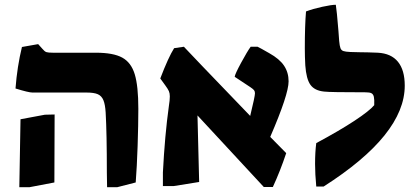

<svg xmlns="http://www.w3.org/2000/svg" viewBox="-20 -773 1747 805"><path d="M428 -49Q428 -214 423 -301Q421 -335 413.5 -353Q406 -371 390 -378Q374 -385 343 -385H116Q100 -385 45 -402Q52 -494 72 -576L140 -588L158 -568Q167 -557 174.5 -554.5Q182 -552 202 -552H382Q455 -552 492.5 -531.5Q530 -511 545 -461.5Q560 -412 560 -317Q560 -250 557 -161Q554 -72 549 -8L471 12H429Q429 -25 428 -49ZM66 -273 168 -292 209 -293 208 -8 103 12H61Z M808 -289 815 -10 709 7H663V-50Q671 -206 688 -328Q692 -353 692 -369Q692 -382 688 -391Q684 -400 673 -415L652 -444Q686 -533 710 -571L751 -577L829 -495L1029 -287Q1049 -369 1049 -382Q1049 -390 1045 -395Q1041 -400 1029 -408L964 -451Q965 -462 991 -510Q1017 -558 1031 -577H1060Q1069 -573 1109 -550Q1152 -526 1171 -497.5Q1190 -469 1190 -432Q1190 -377 1113 -199L1180 -131Q1155 -56 1124 11H1086Z M1301 -85Q1301 -136 1306 -173Q1403 -225 1466 -266.5Q1529 -308 1549 -332Q1550 -356 1547.5 -367Q1545 -378 1537.5 -382Q1530 -386 1513 -386Q1364 -386 1339 -389Q1299 -393 1281.5 -417.5Q1264 -442 1260 -499Q1258 -535 1258 -570Q1258 -665 1263 -725Q1292 -736 1331 -744.5Q1370 -753 1388 -753Q1392 -729 1399 -643L1402 -602Q1404 -580 1407.5 -571Q1411 -562 1419.5 -559Q1428 -556 1449 -555L1488 -554Q1516 -554 1564 -552Q1620 -549 1648.5 -514Q1677 -479 1677 -414Q1677 -208 1337 9H1306Q1301 -44 1301 -85Z"/></svg>

Font: Suez One
Style: Regular
Weight: 400
Version: Version 1.000